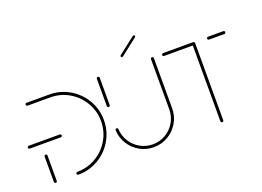

<svg xmlns="http://www.w3.org/2000/svg" viewBox="-100 -924 1590 1167"><g transform="rotate(-20 695.0 -340.5)"><path d="M86.3 -183Q90 -183 92.8 -180.2Q95.6 -177.4 95.6 -173.7V-9.6Q95.6 -5.9 93 -3.1Q90.4 -0.4 86.3 -0.4Q82.6 -0.4 79.8 -3.1Q77 -5.9 77 -9.6V-173.7Q77 -177.4 79.8 -180.2Q82.6 -183 86.3 -183ZM218.9 -259.3Q218.9 -255.6 216.1 -252.8Q213.3 -250 209.6 -250H9.3Q5.2 -250 2.4 -252.8Q-0.4 -255.6 -0.4 -259.3Q-0.4 -263 2.4 -265.7Q5.2 -268.5 9.3 -268.5H209.6Q213.3 -268.5 216.1 -265.7Q218.9 -263 218.9 -259.3ZM223 -9.3Q223 -13.3 225.7 -15.9Q228.5 -18.5 232.2 -18.5Q297.8 -18.5 353 -50.9Q408.1 -83.3 440.6 -138.5Q473 -193.7 473 -259.3Q473 -324.8 440.6 -380Q408.1 -435.2 353 -467.6Q297.8 -500 232.2 -500H85.6Q81.9 -500 79.1 -502.8Q76.3 -505.6 76.3 -509.3Q76.3 -513.3 79.1 -515.9Q81.9 -518.5 85.6 -518.5H232.2Q302.6 -518.5 362.2 -483.7Q421.9 -448.9 456.7 -389.3Q491.5 -329.6 491.5 -259.3Q491.5 -188.9 456.7 -129.3Q421.9 -69.6 362.2 -34.8Q302.6 0 232.2 0Q228.5 0 225.7 -2.8Q223 -5.6 223 -9.3Z M546.3 -323.7Q542.6 -323.7 539.8 -326.5Q537 -329.3 537 -333V-509.3Q537 -513 539.8 -515.7Q542.6 -518.5 546.3 -518.5Q550 -518.5 552.8 -515.7Q555.6 -513 555.6 -509.3V-333Q555.6 -329.3 553 -326.5Q550.4 -323.7 546.3 -323.7ZM896.3 -518.5Q900 -518.5 902.8 -515.7Q905.6 -513 905.6 -509.3V-184.4Q905.6 -134.1 880.9 -91.9Q856.3 -49.6 813.9 -24.8Q771.5 0 721.5 0Q672.6 0 631.3 -23.3Q590 -46.7 564.8 -87Q539.6 -127.4 537.4 -175.6Q537 -179.3 539.8 -182.4Q542.6 -185.6 546.7 -185.6Q550.4 -185.6 553 -183Q555.6 -180.4 555.6 -176.7Q557.8 -133.3 580.4 -97Q603 -60.7 640.4 -39.6Q677.8 -18.5 721.5 -18.5Q766.7 -18.5 804.6 -40.7Q842.6 -63 864.8 -101.1Q887 -139.3 887 -184.4V-509.3Q887 -513 889.8 -515.7Q892.6 -518.5 896.3 -518.5ZM727 -580.7Q723.7 -580.7 721.5 -583Q719.3 -585.2 719.3 -588.5Q719.3 -592.2 722.2 -594.4L831.5 -679.6Q833.3 -681.1 836.3 -681.1Q839.6 -681.1 841.9 -678.9Q844.1 -676.7 844.1 -673.3Q844.1 -669.6 841.1 -667.4L731.9 -582.2Q730 -580.7 727 -580.7Z M1172.6 -509.3V-9.6Q1172.6 -5.9 1170 -3.1Q1167.4 -0.4 1163.3 -0.4Q1159.6 -0.4 1156.9 -3.1Q1154.1 -5.9 1154.1 -9.6V-509.3ZM959.3 -509.3Q959.3 -513.3 962 -515.9Q964.8 -518.5 968.5 -518.5H1163.3Q1167 -518.5 1169.8 -515.7Q1172.6 -513 1172.6 -509.3Q1172.6 -505.6 1169.8 -502.8Q1167 -500 1163.3 -500H968.5Q964.8 -500 962 -502.8Q959.3 -505.6 959.3 -509.3ZM1250 -509.3Q1250 -513.3 1252.8 -515.9Q1255.6 -518.5 1259.3 -518.5H1358.5Q1362.2 -518.5 1365 -515.7Q1367.8 -513 1367.8 -509.3Q1367.8 -505.6 1365 -502.8Q1362.2 -500 1358.5 -500H1259.3Q1255.6 -500 1252.8 -502.8Q1250 -505.6 1250 -509.3Z"/></g></svg>

Font: 26F Galaxy Sans Hairline
Style: Regular
Weight: 50
Designer: C₂₉H₂₅N₃O₅
Version: Version 1.100